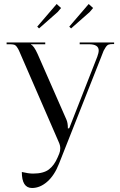

<svg xmlns="http://www.w3.org/2000/svg" viewBox="-20 -931 598 959"><path d="M423 -911 445 -891 428 -871 335 -789 326 -798ZM263 -911 285 -891 268 -871 175 -789 166 -798ZM89 -72Q122 -64 145 -64Q197 -64 224 -84.5Q251 -105 268 -145L276 -164Q281 -176 281 -190Q281 -205 274 -220L88 -648Q78 -671 75 -678Q72 -685 65 -695.5Q58 -706 49.5 -708Q41 -710 28 -710H13V-719H206V-710H135V-708Q149 -703 168 -661L312 -333Q319 -317 319 -291V-289L326 -291L466 -648Q473 -667 473 -679Q473 -710 424 -710H378V-719H550V-711H544Q531 -711 523 -708.5Q515 -706 507.5 -694.5Q500 -683 497.5 -677.5Q495 -672 486 -648L275 -114Q252 -55 216 -23.5Q180 8 140 8Q89 8 89 -72Z"/></svg>

Font: FoglihtenNo06
Style: Regular
Weight: 500
Designer: gluk (gluksza@wp.pl)
Foundry: gluk (gluksza@wp.pl)
Version: Version 0.76